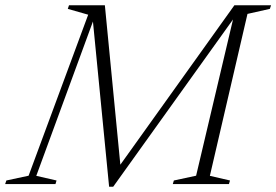

<svg xmlns="http://www.w3.org/2000/svg" viewBox="-60 -695 1044 725"><path d="M300 -638.5 77 -31 153.5 -13.5 149.5 0H-40.5L-36 -13.5L48 -31.5L273 -639.5L196 -661.5L200.5 -675H336L397 -46.5L374 -44.5L825 -675H851L848.5 -661.5L367.5 10H352L289.5 -628.5ZM832.5 -675H963.5L959 -661.5L874.5 -642.5L732.5 -31L808.5 -13.5L804.5 0H592.5L596.5 -13.5L680.5 -31.5Z"/></svg>

Font: Newsreader 24pt Light
Style: Italic
Weight: 300
Italic angle: -17°
Designer: Hugues Gentile
Foundry: Production Type
Version: Version 1.003